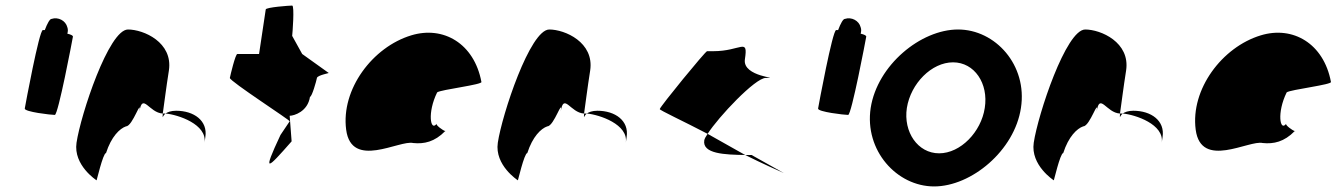

<svg xmlns="http://www.w3.org/2000/svg" viewBox="-20 -662 4803 690"><path d="M69 -272C67 -260 164 -249 177 -249C189 -249 240 -518 242 -530C243 -534 235 -538 222 -541C224 -548 225 -556 222 -564C216 -588 189 -602 165 -594C159 -594 150 -578 141 -554H134C121 -554 71 -284 69 -272Z M255 -149C243 -68 327 -14 327 -14C326 -6 350 -112 361 -112C380 -171 410 -200 433 -208C457 -208 489 -314 481 -261C492 -331 516 -256 565 -254C569 -281 577 -346 587 -409C602 -510 496 -556 440 -556C371 -556 270 -250 255 -149ZM565 -254C565 -246 564 -242 565 -241C564 -237 565 -246 575 -254ZM575 -254C620 -250 725 -215 715 -149L718 -170C727 -228 677 -264 613 -264C594 -264 582 -259 575 -254Z M806 -382C804 -371 1029 -226 1021 -226L988 -177C921 -34 940 -54 1028 -154L1021 -246C1037 -246 1086 -261 1094 -314C1101 -314 1117 -371 1119 -382C1121 -392 1168 -400 1161 -400L1066 -468L1030 -533C1031 -540 1039 -642 1030 -642C1021 -642 936 -636 935 -628L911 -468H833C826 -468 808 -392 806 -382Z M1224 -196C1243 -52 1416 -160 1465 -148C1504 -144 1542 -152 1580 -191C1572 -193 1546 -212 1549 -217C1527 -188 1515 -257 1551 -330C1563 -340 1718 -358 1710 -368C1684 -506 1573 -570 1458 -535C1319 -493 1205 -341 1224 -196ZM1549 -218V-217ZM1581 -192 1580 -191C1582 -191 1582 -191 1581 -190Z M1769 -149C1757 -68 1841 -14 1841 -14C1840 -6 1864 -112 1875 -112C1894 -171 1924 -200 1947 -208C1971 -208 2003 -314 1995 -261C2006 -331 2030 -256 2079 -254C2083 -281 2091 -346 2101 -409C2116 -510 2010 -556 1954 -556C1885 -556 1784 -250 1769 -149ZM2079 -254C2079 -246 2078 -242 2079 -241C2078 -237 2079 -246 2089 -254ZM2089 -254C2134 -250 2239 -215 2229 -149L2232 -170C2241 -228 2191 -264 2127 -264C2108 -264 2096 -259 2089 -254Z M2351 -270C2350 -266 2437 -226 2523 -181C2562 -242 2694 -382 2732 -382C2793 -382 2647 -384 2657 -449C2669 -529 2644 -478 2543 -478H2521C2515 -478 2353 -280 2351 -270ZM2511 -158C2503 -109 2585 -106 2658 -105C2616 -129 2567 -156 2523 -181C2516 -171 2512 -163 2511 -158ZM2658 -105C2720 -74 2779 -48 2797 -40L2681 -105ZM2797 -40 2803 -37Z M2920 -272C2918 -260 3015 -249 3028 -249C3040 -249 3091 -518 3093 -530C3094 -534 3086 -538 3073 -541C3075 -548 3076 -556 3073 -564C3067 -588 3040 -602 3016 -594C3010 -594 3001 -578 2992 -554H2985C2972 -554 2922 -284 2920 -272Z M3109 -274C3086 -121 3203 8 3337 8C3471 8 3626 -121 3649 -274C3673 -428 3557 -556 3423 -556C3289 -556 3133 -428 3109 -274ZM3239 -274C3253 -362 3328 -438 3405 -438C3482 -438 3533 -362 3519 -274C3506 -188 3432 -111 3355 -111C3278 -111 3226 -188 3239 -274Z M3695 -149C3683 -68 3767 -14 3767 -14C3766 -6 3790 -112 3801 -112C3820 -171 3850 -200 3873 -208C3897 -208 3929 -314 3921 -261C3932 -331 3956 -256 4005 -254C4009 -281 4017 -346 4027 -409C4042 -510 3936 -556 3880 -556C3811 -556 3710 -250 3695 -149ZM4005 -254C4005 -246 4004 -242 4005 -241C4004 -237 4005 -246 4015 -254ZM4015 -254C4060 -250 4165 -215 4155 -149L4158 -170C4167 -228 4117 -264 4053 -264C4034 -264 4022 -259 4015 -254Z M4277 -196C4296 -52 4469 -160 4518 -148C4557 -144 4595 -152 4633 -191C4625 -193 4599 -212 4602 -217C4580 -188 4568 -257 4604 -330C4616 -340 4771 -358 4763 -368C4737 -506 4626 -570 4511 -535C4372 -493 4258 -341 4277 -196ZM4602 -218V-217ZM4634 -192 4633 -191C4635 -191 4635 -191 4634 -190Z"/></svg>

Font: Ampere
Style: CndIta
Weight: 400
Version: Version 1